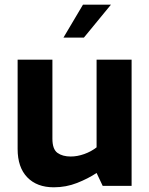

<svg xmlns="http://www.w3.org/2000/svg" viewBox="-20 -791 635 817"><path d="M209 6Q137 6 96 -36.5Q55 -79 55 -157V-537H203V-201Q203 -156 224.5 -140.5Q246 -125 281 -125Q309 -125 338.5 -135.5Q368 -146 391 -164V-537H540V0H417L391 -55Q355 -31 308 -12.5Q261 6 209 6ZM250 -631 333 -771H452L337 -631Z"/></svg>

Font: Exo Thin
Style: Bold
Weight: 700
Version: Version 2.000